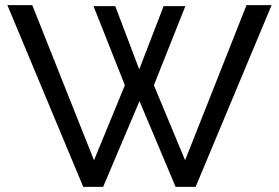

<svg xmlns="http://www.w3.org/2000/svg" viewBox="-20 -730 1089 750"><path d="M345.2 -706.1H430.2L523.9 -459L619.1 -706.1H704.1L581.1 -397L703.1 -104L942.9 -710H1041L744.1 0H666L524.9 -335L382.8 0H305.2L8.8 -710H106L347.2 -104L467.8 -397Z"/></svg>

Font: Rawline Medium
Style: Regular
Weight: 500
Designer: Matt McInerney, Pablo Impallari, Rodrigo Fuenzalida
Foundry: Matt McInerney, Pablo Impallari, Rodrigo Fuenzalida
Version: Version 4.020;PS 004.020;hotconv 1.0.88;makeotf.lib2.5.64775